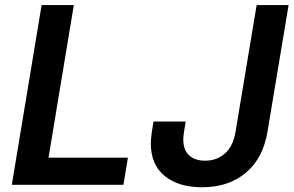

<svg xmlns="http://www.w3.org/2000/svg" viewBox="-20 -748 1188 777"><path d="M27.8 0 148.4 -727.5H278.8L176.3 -109.9H497.6L479.5 0ZM797.9 9.8Q702.1 9.8 646.2 -36.1Q590.3 -82 590.3 -168Q590.3 -175.3 591.1 -184.6Q591.8 -193.8 594 -210.7Q596.2 -227.5 601.1 -256.3H731.4Q727.1 -230 724.9 -215.8Q722.7 -201.7 722.2 -195.1Q721.7 -188.5 721.7 -183.6Q721.7 -141.6 745.1 -119.6Q768.6 -97.7 810.1 -97.7Q856.9 -97.7 890.1 -126.7Q923.3 -155.8 933.1 -213.9L1018.6 -727.5H1147.9L1062.5 -215.3Q1044.9 -107.9 975.1 -49.1Q905.3 9.8 797.9 9.8Z"/></svg>

Font: Inter SemiBold
Style: Italic
Weight: 600
Italic angle: -9.3988°
Designer: Rasmus Andersson
Foundry: rsms
Version: Version 4.001;git-66647c0bb